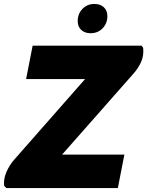

<svg xmlns="http://www.w3.org/2000/svg" viewBox="-29 -951 745 971"><path d="M136 -720H687L695 -709Q699 -671 685 -638.5Q671 -606 642 -574L224 -100L205 -169H600L567 0H3L-8 -11Q-12 -45 3.5 -81Q19 -117 45 -146L453 -610L481 -551H103ZM429 -783Q400 -783 382 -799.5Q364 -816 364 -845Q364 -881 388 -906Q412 -931 449 -931Q478 -931 496 -914.5Q514 -898 514 -869Q514 -833 490 -808Q466 -783 429 -783Z"/></svg>

Font: Kufam ExtraBold
Style: Italic
Weight: 800
Italic angle: -11°
Designer: Artur Schmal
Foundry: Original Type
Version: Version 1.301; ttfautohint (v1.8.3)